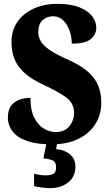

<svg xmlns="http://www.w3.org/2000/svg" viewBox="-20 -744 574 1003"><path d="M251 10Q180 10 134.5 -3.5Q89 -17 64.5 -38Q40 -59 30.5 -83Q21 -107 21 -128Q21 -169 38 -191.5Q55 -214 82 -223.5Q109 -233 139 -233Q139 -168 159 -129Q179 -90 209.5 -72Q240 -54 271 -54Q317 -54 342 -84.5Q367 -115 367 -154Q367 -205 325 -235.5Q283 -266 211 -299Q144 -330 107 -364Q70 -398 55 -437.5Q40 -477 40 -524Q40 -586 71.5 -630.5Q103 -675 157 -699.5Q211 -724 279 -724Q350 -724 395.5 -705.5Q441 -687 462 -658.5Q483 -630 483 -600Q483 -564 454.5 -540Q426 -516 355 -516Q355 -550 343.5 -583Q332 -616 310.5 -637.5Q289 -659 257 -659Q225 -659 202.5 -638.5Q180 -618 180 -576Q180 -553 191.5 -531Q203 -509 236.5 -485Q270 -461 336 -432Q403 -402 440.5 -368.5Q478 -335 493.5 -295.5Q509 -256 509 -208Q509 -143 477 -94Q445 -45 387.5 -17.5Q330 10 251 10ZM241 239Q228 239 201.5 236Q175 233 158 228V164Q193 172 219 172Q244 172 258.5 164.5Q273 157 273 130Q273 101 254 93.5Q235 86 207 83L225 -9H281L273 35Q316 38 345 62Q374 86 374 127Q374 179 336 209Q298 239 241 239Z"/></svg>

Font: Noto Serif Condensed Black
Style: Regular
Weight: 900
Width: 3
Designer: Monotype Design Team
Foundry: Monotype Imaging Inc.
Version: Version 2.015; ttfautohint (v1.8.4.7-5d5b)